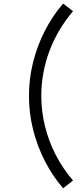

<svg xmlns="http://www.w3.org/2000/svg" viewBox="-20 -859 466 1059"><path d="M328.3 179.3Q269.8 112.2 227.2 28.7Q184.5 -54.8 161.9 -146.6Q139.3 -238.3 140 -330Q139.3 -421.7 161.9 -513.4Q184.5 -605.2 227.2 -688.7Q269.8 -772.2 328.3 -839.3L382.7 -797.3Q296 -694.5 252 -575.8Q208 -457 207.7 -330Q207.8 -246.7 227.6 -164.8Q247.3 -83 286.5 -6.4Q325.7 70.2 382.7 136.7Z"/></svg>

Font: Manrope
Style: Regular
Weight: 400
Designer: Mikhail Sharanda
Foundry: Mikhail Sharanda
Version: Version 4.503